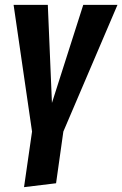

<svg xmlns="http://www.w3.org/2000/svg" viewBox="-20 -550 504 791"><path d="M241 -8 211 205 79 221 112 -8 36 -530H177L194 -126L323 -530H464Z"/></svg>

Font: Fira Sans Compressed SemiBold
Style: Italic
Weight: 600
Width: 1
Italic angle: -8°
Designer: bBox Type GmbH & Carrois Corporate GbR & Edenspiekermann AG
Foundry: bBox Type GmbH & Carrois Corporate GbR & Edenspiekermann AG
Version: Version 4.301